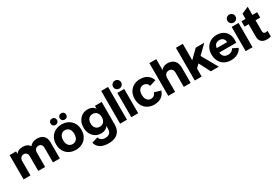

<svg xmlns="http://www.w3.org/2000/svg" viewBox="95 -2055 5202 3579"><g transform="rotate(-30 2696.0 -266.0)"><path d="M47 0V-522.2H186.4V-465Q205.7 -498.3 244.3 -516.2Q283 -534.2 334.1 -534.2Q385.5 -534.2 423.9 -515.2Q462.2 -496.3 483.6 -460.8Q505 -494.5 545.7 -514.3Q586.3 -534.2 636.1 -534.2Q698.5 -534.2 740.9 -512.7Q783.3 -491.2 805.4 -449.7Q827.4 -408.3 827.4 -348.1V0H679.4V-311.3Q679.4 -356.8 657.9 -381.2Q636.4 -405.6 598.9 -405.6Q557.3 -405.6 534.1 -378.7Q510.8 -351.8 510.8 -302.9V0H362.8V-311.3Q362.8 -356.8 341.4 -381.2Q319.9 -405.6 282.3 -405.6Q241.6 -405.6 218.3 -377.9Q195 -350.2 195 -302.1V0Z M1170.4 12Q1091.4 12 1029.7 -21.3Q968 -54.6 932.8 -115.9Q897.5 -177.2 897.5 -260.9Q897.5 -345.4 932.8 -406.3Q968 -467.3 1029.7 -500.7Q1091.4 -534.2 1170.4 -534.2Q1249.7 -534.2 1311.3 -500.7Q1372.9 -467.3 1408.1 -406.3Q1443.3 -345.4 1443.3 -260.9Q1443.3 -177.2 1408.1 -115.9Q1372.9 -54.6 1311.3 -21.3Q1249.7 12 1170.4 12ZM1170.4 -111.5Q1205.6 -111.5 1232.7 -128.8Q1259.8 -146.1 1275.3 -179.4Q1290.9 -212.6 1290.9 -260.9Q1290.9 -309.6 1275.3 -342.8Q1259.8 -376 1232.7 -393.3Q1205.6 -410.6 1170.4 -410.6Q1135.3 -410.6 1107.8 -393.3Q1080.3 -376 1065.1 -342.8Q1049.9 -309.6 1049.9 -260.9Q1049.9 -212.6 1065.1 -179.4Q1080.3 -146.1 1107.8 -128.8Q1135.3 -111.5 1170.4 -111.5ZM1070.6 -580.7Q1040.2 -580.7 1020.9 -600.6Q1001.6 -620.6 1001.6 -649.1Q1001.6 -678.3 1020.9 -698.2Q1040.2 -718.1 1070.6 -718.1Q1101 -718.1 1121 -698.2Q1141.1 -678.3 1141.1 -649.1Q1141.1 -620.6 1121 -600.6Q1101 -580.7 1070.6 -580.7ZM1269.5 -580.7Q1239.1 -580.7 1219.5 -600.6Q1199.8 -620.6 1199.8 -649.1Q1199.8 -678.3 1219.5 -698.2Q1239.1 -718.1 1269.5 -718.1Q1300.6 -718.1 1319.6 -698.2Q1338.6 -678.3 1338.6 -649.1Q1338.6 -620.6 1319.6 -600.6Q1300.6 -580.7 1269.5 -580.7Z M1757.8 212Q1651.2 212 1585.1 171.4Q1519 130.8 1498.5 49.3L1629.6 9.7Q1639.6 48.1 1670 70.7Q1700.4 93.2 1754.7 93.2Q1816.4 93.2 1849.1 61.7Q1881.8 30.1 1881.8 -31.2V-91.7Q1866.7 -66.1 1842.7 -49.8Q1818.8 -33.4 1790 -25.7Q1761.2 -18 1729.2 -18Q1662.6 -18 1610 -50.5Q1557.4 -83.1 1527 -141.4Q1496.7 -199.7 1496.7 -276.2Q1496.7 -353.5 1527 -411.3Q1557.4 -469.1 1610 -501.6Q1662.6 -534.2 1729.2 -534.2Q1761.4 -534.2 1790.8 -526.5Q1820.1 -518.8 1843.9 -502.1Q1867.8 -485.5 1883.9 -458.9V-522.2H2029.8V-43.1Q2029.8 40.5 1998.5 97.3Q1967.1 154.2 1906.8 183.1Q1846.5 212 1757.8 212ZM1769.8 -138.9Q1805.7 -138.9 1832.5 -154.9Q1859.3 -170.8 1874.8 -201.4Q1890.4 -232 1890.4 -276.2Q1890.4 -321.2 1874.8 -351.6Q1859.3 -382.1 1832.5 -397.7Q1805.7 -413.3 1769.8 -413.3Q1734.6 -413.3 1707.3 -397.7Q1680 -382.1 1664.5 -351.5Q1649.1 -320.9 1649.1 -275.9Q1649.1 -232 1664.5 -201.4Q1680 -170.8 1707.3 -154.9Q1734.6 -138.9 1769.8 -138.9Z M2124 0V-705H2272V0Z M2366 0V-522.2H2514V0ZM2440.1 -573.5Q2402.8 -573.5 2378.3 -598.7Q2353.8 -624 2353.8 -659.3Q2353.8 -694.6 2378.3 -719.3Q2402.8 -744.1 2440.1 -744.1Q2477.5 -744.1 2502 -719.3Q2526.5 -694.6 2526.5 -659.3Q2526.5 -624 2502 -598.7Q2477.5 -573.5 2440.1 -573.5Z M2855.4 12Q2778.5 12 2718.6 -21.4Q2658.6 -54.8 2624 -116.4Q2589.5 -178.1 2589.5 -261.2Q2589.5 -345.1 2624 -406.2Q2658.6 -467.4 2718.6 -500.8Q2778.5 -534.2 2855.4 -534.2Q2954.5 -534.2 3014.3 -491.5Q3074.1 -448.8 3099.1 -372.7L2961.7 -330.2Q2946.2 -375.8 2919.3 -393.2Q2892.5 -410.6 2856 -410.6Q2824.1 -410.6 2798.4 -393.8Q2772.6 -376.9 2757.3 -343.8Q2741.9 -310.7 2741.9 -261.2Q2741.9 -211.8 2757.3 -178.5Q2772.6 -145.3 2798.4 -128.4Q2824.1 -111.5 2856 -111.5Q2891.8 -111.5 2918.6 -129.1Q2945.5 -146.6 2961.7 -192.3L3099.1 -149.8Q3074.1 -74.6 3013.9 -31.3Q2953.7 12 2855.4 12Z M3161 0V-705H3309V-468.6Q3330.4 -500.2 3365.8 -517.2Q3401.2 -534.2 3448.1 -534.2Q3505.3 -534.2 3549.3 -511.9Q3593.4 -489.7 3618.4 -442.9Q3643.3 -396.1 3643.3 -321.5V0H3495.3V-301.1Q3495.3 -354 3471.4 -379.8Q3447.5 -405.6 3406.8 -405.6Q3362.3 -405.6 3335.7 -376.5Q3309 -347.5 3309 -294.7V0Z M3844.3 -138V-351.1H3880L4052.9 -522.2H4237.8L4013.2 -303.7L3996.4 -286.5ZM3732 0V-705H3880V0ZM4076.9 0 3923.2 -296 4009.7 -423.7 4247.8 0Z M4511.9 12Q4430.2 12 4369.8 -22.4Q4309.3 -56.9 4276.4 -119.6Q4243.5 -182.2 4243.5 -265.8Q4243.5 -344.8 4277.5 -405.4Q4311.4 -466 4371 -500.1Q4430.6 -534.2 4506.7 -534.2Q4581.8 -534.2 4638 -503.4Q4694.2 -472.7 4725.2 -416.1Q4756.2 -359.6 4756.2 -282.1Q4756.2 -267.8 4755.1 -251.2Q4754 -234.6 4752.3 -223.7H4313.2V-319.2H4658.3L4613.7 -303.4Q4614 -343.1 4600.9 -370.4Q4587.8 -397.8 4562.9 -411.6Q4538 -425.4 4501.8 -425.4Q4468.2 -425.4 4442.2 -411.4Q4416.1 -397.3 4401.8 -369.2Q4387.6 -341.1 4387.6 -299V-236.9Q4387.6 -177.2 4419.5 -141Q4451.4 -104.7 4515.1 -104.7Q4555.9 -104.7 4585.5 -122.1Q4615.2 -139.5 4633.3 -174.3L4745.5 -118.8Q4725.1 -76.7 4690.1 -47.2Q4655.1 -17.7 4609.9 -2.9Q4564.6 12 4511.9 12Z M4827 0V-522.2H4975V0ZM4901.1 -573.5Q4863.8 -573.5 4839.3 -598.7Q4814.8 -624 4814.8 -659.3Q4814.8 -694.6 4839.3 -719.3Q4863.8 -744.1 4901.1 -744.1Q4938.5 -744.1 4963 -719.3Q4987.5 -694.6 4987.5 -659.3Q4987.5 -624 4963 -598.7Q4938.5 -573.5 4901.1 -573.5Z M5287 10Q5208 10 5167 -28Q5126 -66 5126 -139V-635L5274 -698V-171Q5274 -143 5287.5 -130Q5301 -117 5327 -117Q5337 -117 5347.5 -119Q5358 -121 5370 -125V-3Q5348 4 5328 7Q5308 10 5287 10ZM5038 -407V-522H5375V-407Z"/></g></svg>

Font: TikTok Sans Light
Style: Regular
Weight: 300
Version: Version 4.000